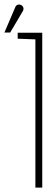

<svg xmlns="http://www.w3.org/2000/svg" viewBox="-63 -848 254 868"><path d="M17 -673 97 -670V0H128V-700H17ZM38 -794Q42 -799 43 -805Q44 -811 41.5 -816.5Q39 -822 33 -825Q27 -828 21.5 -827.5Q16 -827 11.5 -823.5Q7 -820 5 -813L-43 -701H-17Z"/></svg>

Font: Advent Pro ExtraLight
Style: Regular
Weight: 250
Version: Version 3.000